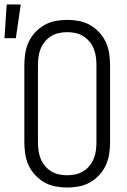

<svg xmlns="http://www.w3.org/2000/svg" viewBox="-51 -832 571 860"><path d="M250 8Q224 8 197.5 3Q171 -2 148 -15Q125 -28 106.5 -48Q88 -68 77 -92Q66 -116 62 -142.5Q58 -169 58 -195V-540Q58 -566 62 -592.5Q66 -619 77 -643Q88 -667 106.5 -687Q125 -707 148 -720Q171 -733 197.5 -738Q224 -743 250 -743Q276 -743 302.5 -738Q329 -733 352 -720Q375 -707 393.5 -687Q412 -667 423 -643Q434 -619 438 -592.5Q442 -566 442 -540V-195Q442 -169 438 -142.5Q434 -116 423 -92Q412 -68 393.5 -48Q375 -28 352 -15Q329 -2 302.5 3Q276 8 250 8ZM250 -47Q269 -47 287.5 -51Q306 -55 322 -65Q338 -75 350 -89.5Q362 -104 369 -121.5Q376 -139 378.5 -157.5Q381 -176 381 -195V-540Q381 -559 378.5 -577.5Q376 -596 369 -613.5Q362 -631 350 -645.5Q338 -660 322 -670Q306 -680 287.5 -684Q269 -688 250 -688Q231 -688 212.5 -684Q194 -680 178 -670Q162 -660 150 -645.5Q138 -631 131 -613.5Q124 -596 121.5 -577.5Q119 -559 119 -540V-195Q119 -176 121.5 -157.5Q124 -139 131 -121.5Q138 -104 150 -89.5Q162 -75 178 -65Q194 -55 212.5 -51Q231 -47 250 -47ZM-31 -661 -21 -812H42L20 -661Z"/></svg>

Font: Iosevka Term Curly Light
Style: Regular
Weight: 300
Designer: Belleve Invis
Foundry: Belleve Invis
Version: Version 32.3.0